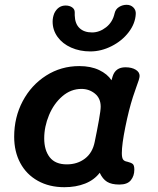

<svg xmlns="http://www.w3.org/2000/svg" viewBox="-20 -769 657 799"><path d="M539 -63Q539 -37 524.5 -19Q510 -1 477 -1Q444 -1 425.5 -12.5Q407 -24 395 -50Q372 -20 334 -5Q296 10 248 10Q185 10 137.5 -16.5Q90 -43 64.5 -90.5Q39 -138 39 -200Q39 -281 74.5 -348Q110 -415 172 -454.5Q234 -494 310 -494Q358 -494 392.5 -477.5Q427 -461 444 -435L449 -452Q461 -489 502 -489Q528 -489 544.5 -479Q561 -469 561 -453Q561 -442 546 -403L533 -365Q516 -312 501.5 -240Q487 -168 487 -132Q487 -113 492 -105.5Q497 -98 510 -96Q526 -92 532.5 -86.5Q539 -81 539 -63ZM374 -178Q384 -226 391.5 -268Q399 -310 399 -325Q399 -360 375 -379.5Q351 -399 319 -399Q275 -399 239.5 -368.5Q204 -338 184 -290Q164 -242 164 -193Q164 -144 187 -114.5Q210 -85 258 -85Q302 -85 333.5 -109Q365 -133 374 -178ZM199 -679Q199 -697 206 -714Q222 -746 253 -746Q269 -746 280 -738.5Q291 -731 291 -718V-705Q292 -670 311 -652Q330 -634 363 -634Q394 -634 421.5 -655.5Q449 -677 457 -714Q461 -731 475.5 -740Q490 -749 507 -749Q524 -749 535 -738Q546 -727 545 -711Q543 -671 515.5 -635Q488 -599 444.5 -577Q401 -555 356 -555Q312 -555 276 -571Q240 -587 219.5 -615.5Q199 -644 199 -679Z"/></svg>

Font: Mali SemiBold
Style: Italic
Weight: 600
Italic angle: -10°
Version: Version 1.000; ttfautohint (v1.6)